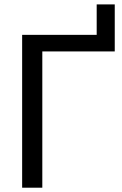

<svg xmlns="http://www.w3.org/2000/svg" viewBox="-20 -873 566 893"><path d="M83 0H176.8V-633.8H513.7V-852.5H429.7V-710.9H83Z"/></svg>

Font: Roboto Flex
Style: Regular
Weight: 400
Designer: Berlow after Robertson
Foundry: Google
Version: Version 3.200;gftools[0.9.32]